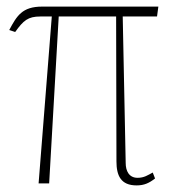

<svg xmlns="http://www.w3.org/2000/svg" viewBox="-20 -556 530 582"><path d="M97 0H129L158 -506H332L333 -67C333 -24 346 6 394 6C417 6 432 -1 450 -15L443 -33C428 -25 417 -17 397 -17C371 -17 361 -38 361 -62L352 -506H456L460 -536H108C47 -536 31 -508 8 -465L26 -459C51 -494 65 -506 102 -506H137Z"/></svg>

Font: Noto Serif ExtraCondensed Thin
Style: Regular
Weight: 100
Width: 2
Designer: Monotype Design Team
Foundry: Monotype Imaging Inc.
Version: Version 2.013